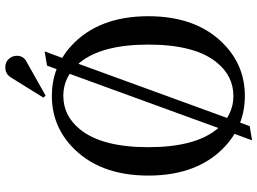

<svg xmlns="http://www.w3.org/2000/svg" viewBox="-148 -822 1008 753"><g transform="rotate(-90 356.5 -446.0)"><path d="M468.3 -929.7Q489.3 -929.7 501.5 -916Q513.7 -902.3 513.7 -884.3Q513.7 -859.4 492.7 -847.7Q492.7 -847.7 357.4 -771.5L349.6 -780.3L428.7 -907.7Q442.4 -929.7 468.3 -929.7ZM356.4 9.8Q300.3 9.8 251.5 -8.8L237.8 28.8L182.1 38.1L207.5 -30.8Q183.1 -45.4 161.1 -65.4Q43.9 -172.4 43.9 -368.7Q43.9 -564.9 161.1 -671.9Q243.7 -747.1 356.4 -747.1Q412.6 -747.1 461.4 -728.5L475.1 -766.1L530.8 -775.4L505.4 -706.5Q529.8 -691.9 551.8 -671.9Q668.9 -564.9 668.9 -368.7Q668.9 -172.4 551.8 -65.4Q469.2 9.8 356.4 9.8ZM356.4 -35.2Q434.1 -35.2 487.3 -100.1Q557.6 -186 557.6 -368.4Q557.6 -550.8 487.3 -637.2Q484.9 -640.1 482.4 -643.1L270 -60.1Q308.6 -35.2 356.4 -35.2ZM230.5 -94.2 442.9 -677.2Q404.3 -702.1 356.4 -702.1Q278.8 -702.1 225.6 -637.2Q155.3 -551.3 155.3 -368.9Q155.3 -186.5 225.6 -100.1Q228 -97.2 230.5 -94.2Z"/></g></svg>

Font: Modern Antiqua
Style: Book
Weight: 400
Designer: Wojciech Kalinowski "wmk69" (wmk69@o2.pl)
Foundry: Wojciech Kalinowski "wmk69" (wmk69@o2.pl)
Version: Version 3.1.0; 2021-05-28